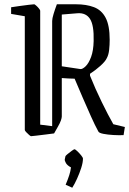

<svg xmlns="http://www.w3.org/2000/svg" viewBox="-20 -628 604 898"><path d="M440 -13Q424 -42 405.5 -83.5Q387 -125 367 -171Q347 -217 329 -260Q314 -260 299 -261Q284 -262 269 -263V-83Q269 -77 265 -65Q261 -53 250 -34L233 -4Q219 -2 194.5 1Q170 4 149 6.5Q128 9 125 9Q123 9 116 3Q109 -3 102.5 -10Q96 -17 96 -20V-552L32 -563V-594Q45 -596 69 -599.5Q93 -603 114.5 -605.5Q136 -608 140 -608Q142 -608 149 -602Q156 -596 162 -588.5Q168 -581 168 -578V-45L224 -38V-530Q224 -541 230.5 -562.5Q237 -584 246 -608H335Q384 -608 419.5 -594.5Q455 -581 474 -545Q493 -509 493 -442Q493 -418 490.5 -395Q488 -372 480 -357Q473 -341 449.5 -320Q426 -299 401 -283V-274Q425 -214 455.5 -151.5Q486 -89 510 -47L564 -34L558 4Q537 5 510.5 3.5Q484 2 463.5 -2Q443 -6 440 -13ZM356 -305Q366 -304 380.5 -318Q395 -332 406 -361.5Q417 -391 418 -436Q420 -510 401 -539.5Q382 -569 342 -566L269 -560V-318ZM318 250 287 236Q298 210 304 191Q310 172 312 155Q295 146 288.5 135Q282 124 283 117L286 103Q286 101 295.5 93Q305 85 315.5 77.5Q326 70 328 70Q332 70 341.5 79Q351 88 359.5 98.5Q368 109 368 114Q368 132 360 157Q352 182 340.5 207.5Q329 233 318 250Z"/></svg>

Font: Grenze Gotisch Light
Style: Regular
Weight: 300
Designer: Renata Polastri
Foundry: Omnibus-Type
Version: Version 1.001